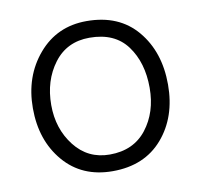

<svg xmlns="http://www.w3.org/2000/svg" viewBox="-64 -582 690 659"><g transform="rotate(-10 280.5 -252.5)"><path d="M278 9C352 9 410.2 -15.5 452.5 -64.5C494.8 -113.5 516 -175.7 516 -251C516 -327 495.2 -389.8 453.5 -439.5C411.8 -489.2 353.3 -514 278 -514C209.3 -514 153.3 -488.7 110 -438C66.7 -387.3 45 -325 45 -251C45 -176.3 66 -114.3 108 -65C150 -15.7 206.7 9 278 9ZM278 -456C336.7 -456 380.3 -436.5 409 -397.5C437.7 -358.5 452 -309.7 452 -251C452 -194.3 436.8 -146.5 406.5 -107.5C376.2 -68.5 333.3 -49 278 -49C227.3 -49 186.5 -68.8 155.5 -108.5C124.5 -148.2 109 -195.7 109 -251C109 -307.7 124 -356 154 -396C184 -436 225.3 -456 278 -456Z"/></g></svg>

Font: Hind Light
Style: Regular
Weight: 300
Designer: Manushi Parikh, Satya Rajpurohit
Foundry: Indian Type Foundry
Version: Version 1.201;PS 1.0;hotconv 1.0.78;makeotf.lib2.5.61930; tt